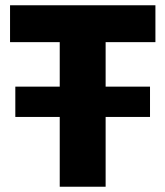

<svg xmlns="http://www.w3.org/2000/svg" viewBox="-20 -708 627 728"><path d="M38.1 -264.6V-379.5H548.8V-264.6ZM206.5 0V-548.2H18.1V-688H569.3V-548.2H380.5V0Z"/></svg>

Font: Saira Thin
Style: Regular
Weight: 100
Designer: Hector Gatti with collaboration of the Omnibus-Type team
Foundry: Omnibus-Type
Version: Version 1.101